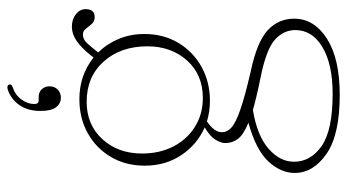

<svg xmlns="http://www.w3.org/2000/svg" viewBox="-228 -458 930 514"><g transform="rotate(-90 237.0 -201.0)"><path d="M302 5Q382.5 22 413.2 50.8Q444 79.5 444 121.5Q444 175 390.5 209.2Q337 243.5 240 243.5Q133 243.5 82 208Q31 172.5 31 123Q31 85.5 62 52.2Q93 19 165.5 -1Q133.5 -14 122.2 -29Q111 -44 111 -63Q111 -74.5 120 -89.2Q129 -104 153 -118Q107.5 -138 79 -180.2Q50.5 -222.5 50.5 -278.5Q50.5 -329.5 73.8 -369Q97 -408.5 137.2 -431Q177.5 -453.5 228.5 -453.5Q292.5 -453.5 340 -415.5L347.5 -425Q365.5 -447.5 384 -460.5Q402.5 -473.5 423 -473.5Q442.5 -473.5 456 -462.8Q469.5 -452 469.5 -437Q469.5 -412.5 448.5 -412.5Q436.5 -412.5 429.8 -420.5Q423 -428.5 417 -436.2Q411 -444 402 -444Q388.5 -444 378.2 -432.8Q368 -421.5 353.5 -403Q376.5 -380 389.8 -348.2Q403 -316.5 403 -279.5Q403 -228 379 -188.2Q355 -148.5 314.5 -126.2Q274 -104 224.5 -104Q195.5 -104 169 -112Q140 -92.5 140 -71.5Q140 -58 152.5 -46.5Q165 -35 200 -22.8Q235 -10.5 302 5ZM221.5 -434Q160 -434 121.5 -392Q83 -350 83 -285.5Q83 -238.5 102 -201.8Q121 -165 154.8 -144Q188.5 -123 232 -123Q294 -123 332 -165.2Q370 -207.5 370 -271.5Q370 -343 329.2 -388.5Q288.5 -434 221.5 -434ZM61 121Q61 165.5 103 195Q145 224.5 243 224.5Q322 224.5 367.8 197.2Q413.5 170 413.5 124.5Q413.5 93.5 388 70.2Q362.5 47 288.5 32Q234 21 199.5 11Q130.5 22.5 95.8 53Q61 83.5 61 121ZM234 -562.5Q247.5 -562.5 255.2 -554Q263 -545.5 263 -533.5Q263 -520 254.2 -511.5Q245.5 -503 232.5 -503Q217 -503 207 -515.8Q197 -528.5 197 -558Q197 -592 213.2 -614.8Q229.5 -637.5 255 -645.5Q265 -648 267.5 -642Q270 -635.5 261.5 -632.5Q240 -625.5 227.8 -608.8Q215.5 -592 215.5 -574Q215.5 -562.5 225.5 -562.5Z"/></g></svg>

Font: Fraunces 72pt S050 Thin
Style: Regular
Weight: 100
Version: Version 1.000; ttfautohint (v1.8.3)